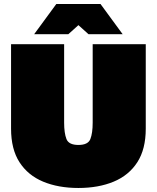

<svg xmlns="http://www.w3.org/2000/svg" viewBox="-20 -920 780 955"><path d="M370 15Q270 15 194.5 -16.5Q119 -48 77 -113Q35 -178 35 -280V-700H299V-310Q299 -258 310.5 -228.5Q322 -199 370 -199Q418 -199 429.5 -228.5Q441 -258 441 -310V-700H705V-280Q705 -178 663 -113Q621 -48 545.5 -16.5Q470 15 370 15ZM150 -750 260 -900H480L590 -750H420L370 -795L320 -750Z"/></svg>

Font: Golos Text Black
Style: Regular
Weight: 900
Designer: A.Korolkova, Vitaly Kuzmin
Foundry: ParaType Ltd
Version: Version 2.004